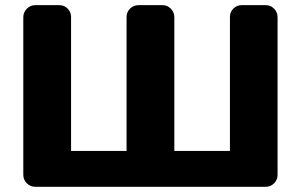

<svg xmlns="http://www.w3.org/2000/svg" viewBox="-20 -720 1160 740"><path d="M69.8 -45.9V-653.8Q69.8 -672.9 83.5 -686.5Q97.2 -700.2 116.2 -700.2H208Q227.1 -700.2 240.5 -687Q253.9 -673.8 253.9 -654.8V-138.2H467.8V-654.8Q467.8 -673.8 481.4 -687Q495.1 -700.2 514.2 -700.2H606Q625 -700.2 638.4 -686.5Q651.9 -672.9 651.9 -653.8V-138.2H866.2V-654.8Q866.2 -673.8 879.6 -687Q893.1 -700.2 912.1 -700.2H1003.9Q1022.9 -700.2 1036.4 -686.5Q1049.8 -672.9 1049.8 -653.8V-45.9Q1049.8 -26.9 1036.4 -13.4Q1022.9 0 1003.9 0H116.2Q97.2 0 83.5 -13.4Q69.8 -26.9 69.8 -45.9Z"/></svg>

Font: Days One
Style: Regular
Weight: 400
Designer: Alexander Kalachev, Alexey Maslov, Jovanny Lemonad
Foundry: Alexander Kalachev, Alexey Maslov, Jovanny Lemonad
Version: Version 1.002